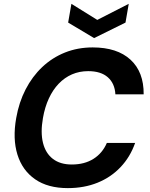

<svg xmlns="http://www.w3.org/2000/svg" viewBox="-20 -956 771 988"><path d="M328.9 12Q226.3 12 160.7 -33.5Q95 -79 69.7 -160.5Q44.4 -242 63.4 -348.8Q77.4 -429.2 111.7 -495.8Q146 -562.4 197.3 -610.9Q248.6 -659.4 314.3 -685.7Q380.1 -712 456.9 -712Q582.9 -712 651.6 -648.8Q720.3 -585.7 719.3 -470.6H573.8Q570.6 -526.8 534.9 -558.3Q499.3 -589.9 433.9 -589.9Q388.7 -589.9 350.5 -573.4Q312.3 -556.8 282.2 -525.4Q252.1 -494.1 231.4 -449.4Q210.7 -404.7 201 -348.8Q187.9 -274.7 201.2 -221Q214.5 -167.3 252.2 -138.4Q289.8 -109.5 349.5 -109.5Q414.9 -109.5 461 -138.6Q507.1 -167.7 529.9 -220.6H675.4Q650 -148.3 600.4 -96Q550.9 -43.7 481.9 -15.8Q413 12 328.9 12ZM642.5 -936.3 625.8 -839.8 464.3 -760 330.7 -839.8 347.4 -936.3 480.6 -853.5Z"/></svg>

Font: DM Sans 9pt
Style: Italic
Weight: 400
Italic angle: -10°
Designer: Colophon Foundry, Jonny Pinhorn
Foundry: Colophon Foundry
Version: Version 4.004